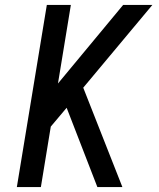

<svg xmlns="http://www.w3.org/2000/svg" viewBox="-20 -755 640 775"><path d="M48 0 169 -735H266L214 -418L477 -735H595L316 -401L474 0H373L249 -320L185 -244L145 0Z"/></svg>

Font: Iosevka Aile Medium
Style: Italic
Weight: 500
Italic angle: -9°
Designer: Belleve Invis
Foundry: Belleve Invis
Version: Version 31.1.0; ttfautohint (v1.8.4)